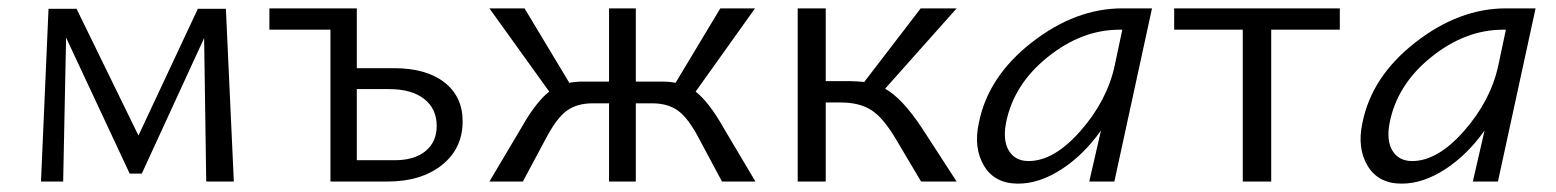

<svg xmlns="http://www.w3.org/2000/svg" viewBox="-20 -434 3720 459"><path d="M539 0H473L468 -343L319 -19H290L138 -344L131 0H78L96 -413H163L311 -110L453 -413H520Z M922 -271Q999 -271 1042.5 -237Q1086 -203 1086 -144Q1086 -79 1036.5 -39.5Q987 0 906 0H770V-363H624V-414H833V-271ZM924 -51Q971 -51 997.5 -73Q1024 -95 1024 -133Q1024 -174 994 -197.5Q964 -221 910 -221H833V-51Z M1710 -128 1786 0H1706L1652 -101Q1626 -151 1601.5 -169Q1577 -187 1539 -187H1500V0H1436V-187H1397Q1359 -187 1334.5 -169Q1310 -151 1284 -101L1230 0H1150L1226 -128Q1261 -190 1293 -215L1150 -414H1234L1341 -236Q1357 -239 1375 -239H1436V-414H1500V-239H1561Q1580 -239 1595 -236L1702 -414H1785L1643 -215Q1675 -190 1710 -128Z M2096 -222Q2137 -199 2184 -128L2267 0H2182L2122 -101Q2092 -152 2063.5 -170.5Q2035 -189 1990 -189H1954V0H1887V-414H1954V-240H2012Q2026 -240 2046 -238L2181 -414H2267Z M2663 -414H2734L2644 0H2584L2612 -122Q2571 -64 2518 -29.5Q2465 5 2414 5Q2358 5 2332.5 -37.5Q2307 -80 2320 -140Q2342 -251 2446.5 -332.5Q2551 -414 2663 -414ZM2439 -49Q2500 -49 2563.5 -121.5Q2627 -194 2645 -278L2663 -363H2656Q2566 -363 2484.5 -297.5Q2403 -232 2385 -140Q2377 -98 2392 -73.5Q2407 -49 2439 -49Z M3183 -414V-363H3019V0H2951V-363H2787V-414Z M3580 -414H3651L3561 0H3501L3529 -122Q3488 -64 3435 -29.5Q3382 5 3331 5Q3275 5 3249.5 -37.5Q3224 -80 3237 -140Q3259 -251 3363.5 -332.5Q3468 -414 3580 -414ZM3356 -49Q3417 -49 3480.5 -121.5Q3544 -194 3562 -278L3580 -363H3573Q3483 -363 3401.5 -297.5Q3320 -232 3302 -140Q3294 -98 3309 -73.5Q3324 -49 3356 -49Z"/></svg>

Font: EauTest
Style: Italic
Weight: 400
Italic angle: -12°
Designer: Christian Thalmann (Catharsis Fonts)
Version: Version 0.001;PS 000.001;hotconv 1.0.88;makeotf.lib2.5.64775